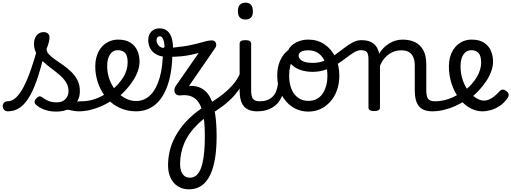

<svg xmlns="http://www.w3.org/2000/svg" viewBox="-114 -815 3822 1435"><path d="M-55 17Q-74 17 -83.5 5.5Q-93 -6 -93.5 -20.5Q-94 -35 -85 -46.5Q-76 -58 -57 -58Q-24 -58 5.5 -85.5Q35 -113 63 -166.5Q91 -220 118.5 -299.5Q146 -379 174 -483L229 -469Q203 -347 174.5 -256Q146 -165 112.5 -104Q79 -43 38 -13Q-3 17 -55 17ZM305 19Q259 19 219 5Q179 -9 151 -36Q144 -44 144.5 -56Q145 -68 159 -81Q170 -92 179 -94.5Q188 -97 199 -89Q225 -70 249.5 -60Q274 -50 311 -50Q351 -50 374.5 -73.5Q398 -97 398 -135Q398 -171 379.5 -200Q361 -229 331.5 -254.5Q302 -280 269 -304.5Q236 -329 206.5 -356Q177 -383 158.5 -415.5Q140 -448 140 -488Q140 -526 160 -550.5Q180 -575 211 -575Q232 -575 244 -564.5Q256 -554 256 -535Q256 -519 250.5 -497.5Q245 -476 234 -450Q234 -428 252 -408.5Q270 -389 298.5 -369.5Q327 -350 358.5 -328Q390 -306 418.5 -278.5Q447 -251 465 -215.5Q483 -180 483 -133Q483 -66 434.5 -23.5Q386 19 305 19ZM474 17Q450 17 425.5 11.5Q401 6 377.5 3.5Q354 1 329 12L350 -16Q385 -34 409.5 -43Q434 -52 453.5 -55Q473 -58 493 -58Q502 -58 504 -46.5Q506 -35 502 -20.5Q498 -6 490.5 5.5Q483 17 474 17Z M475 17Q456 17 449.5 5.5Q443 -6 447 -20.5Q451 -35 463 -46.5Q475 -58 494 -58Q550 -58 601.5 -77Q653 -96 690 -124Q704 -133 714 -128Q724 -123 729 -110.5Q734 -98 732.5 -84.5Q731 -71 720 -64Q688 -41 646.5 -22.5Q605 -4 561 6.5Q517 17 475 17Z M694 -121Q716 -136 735.5 -153.5Q755 -171 771 -189Q793 -214 808.5 -239.5Q824 -265 832 -292.5Q840 -320 840 -349Q840 -401 820 -420.5Q800 -440 766 -440Q752 -440 745.5 -452Q739 -464 739.5 -479.5Q740 -495 747.5 -507Q755 -519 769 -519Q826 -519 861.5 -496Q897 -473 913 -435.5Q929 -398 929 -355Q929 -321 916.5 -285Q904 -249 882 -214.5Q860 -180 831 -148Q810 -124 786 -103Q762 -82 736 -64Z M903 17Q849 17 802.5 0Q756 -17 718 -48Q680 -79 653.5 -121.5Q627 -164 612.5 -214.5Q598 -265 598 -321Q598 -355 606 -385.5Q614 -416 629 -440.5Q644 -465 665.5 -482.5Q687 -500 713 -509.5Q739 -519 769 -519Q783 -519 789.5 -507Q796 -495 795.5 -479.5Q795 -464 787 -452Q779 -440 765 -440Q748 -440 734 -432.5Q720 -425 709.5 -410Q699 -395 693 -373.5Q687 -352 687 -323Q687 -266 705.5 -218Q724 -170 755 -134.5Q786 -99 824.5 -79.5Q863 -60 903 -60Q965 -60 1010 -104.5Q1055 -149 1079.5 -234.5Q1104 -320 1104 -443Q1104 -457 1114.5 -463.5Q1125 -470 1139.5 -469.5Q1154 -469 1164.5 -461.5Q1175 -454 1175 -440Q1175 -288 1141.5 -186Q1108 -84 1047 -33.5Q986 17 903 17Z M1298 600Q1251 600 1215.5 577.5Q1180 555 1161 514.5Q1142 474 1142 421Q1142 398 1155.5 386Q1169 374 1187 373.5Q1205 373 1218.5 382Q1232 391 1232 410Q1232 459 1251 486Q1270 513 1305 513Q1328 513 1345.5 501.5Q1363 490 1376.5 466.5Q1390 443 1399 405.5Q1408 368 1412.5 317.5Q1417 267 1417 202Q1417 142 1412.5 95Q1408 48 1398 13Q1388 -22 1373 -45.5Q1358 -69 1337.5 -83Q1317 -97 1290.5 -101.5Q1264 -106 1231 -102Q1212 -101 1201 -111.5Q1190 -122 1189.5 -139Q1189 -156 1200 -173L1371 -419Q1343 -412 1311.5 -405Q1280 -398 1238 -394Q1196 -390 1136 -390Q1091 -390 1059 -406Q1027 -422 1010.5 -450.5Q994 -479 994 -514Q994 -555 1017 -579Q1040 -603 1079 -603Q1115 -603 1137 -583.5Q1159 -564 1169 -531.5Q1179 -499 1179 -459Q1268 -468 1322.5 -480.5Q1377 -493 1410.5 -503Q1444 -513 1470 -513Q1492 -513 1499.5 -494Q1507 -475 1494 -456L1299 -173Q1356 -176 1395.5 -153Q1435 -130 1459 -82.5Q1483 -35 1494 36.5Q1505 108 1505 202Q1505 282 1496.5 346Q1488 410 1471 458Q1454 506 1429 537.5Q1404 569 1371.5 584.5Q1339 600 1298 600ZM1116 -456Q1116 -480 1112 -500Q1108 -520 1100 -532Q1092 -544 1080 -544Q1069 -544 1062.5 -536Q1056 -528 1056 -514Q1056 -493 1072 -474.5Q1088 -456 1116 -456Z M1232 410Q1232 429 1218.5 440Q1205 451 1187 453Q1169 455 1155.5 447.5Q1142 440 1142 421Q1142 374 1151.5 327Q1161 280 1181.5 235Q1202 190 1234 145.5Q1266 101 1311 59.5Q1356 18 1416 -21Q1472 -53 1516 -84Q1560 -115 1593.5 -147Q1627 -179 1649.5 -211.5Q1672 -244 1685 -279Q1693 -300 1704.5 -301Q1716 -302 1724 -290.5Q1732 -279 1727 -263Q1713 -215 1689.5 -174Q1666 -133 1632.5 -96Q1599 -59 1553 -24Q1507 11 1448 46Q1401 77 1365.5 111.5Q1330 146 1304.5 182Q1279 218 1263 256Q1247 294 1239.5 332.5Q1232 371 1232 410Z M1808 17Q1774 17 1749 7.5Q1724 -2 1708 -21.5Q1692 -41 1684.5 -70.5Q1677 -100 1677 -140V-489Q1677 -502 1687.5 -508.5Q1698 -515 1719 -515Q1741 -515 1752 -508.5Q1763 -502 1763 -489V-140Q1763 -95 1776.5 -76.5Q1790 -58 1827 -58Q1841 -58 1848 -46.5Q1855 -35 1853.5 -20.5Q1852 -6 1841 5.5Q1830 17 1808 17ZM1721 -669Q1693 -669 1678.5 -684.5Q1664 -700 1664 -731Q1664 -763 1678.5 -779Q1693 -795 1721 -795Q1748 -795 1762 -779Q1776 -763 1776 -731Q1777 -700 1762.5 -684.5Q1748 -669 1721 -669Z M1808 17Q1794 17 1787.5 5.5Q1781 -6 1782.5 -20.5Q1784 -35 1795 -46.5Q1806 -58 1827 -58Q1857 -58 1880.5 -66Q1904 -74 1921 -90Q1938 -106 1948.5 -130Q1959 -154 1963 -186Q1965 -201 1978 -205.5Q1991 -210 2003.5 -205.5Q2016 -201 2014 -186Q2010 -133 1993 -94.5Q1976 -56 1949 -31.5Q1922 -7 1886.5 5Q1851 17 1808 17Z M2191 19Q2124 19 2071 -16Q2018 -51 1988 -111.5Q1958 -172 1958 -250Q1958 -303 1974 -347.5Q1990 -392 2022 -424.5Q2054 -457 2103 -475.5Q2152 -494 2218 -494Q2231 -494 2234.5 -483Q2238 -472 2233.5 -461Q2229 -450 2216 -450Q2185 -450 2158.5 -441Q2132 -432 2111.5 -415Q2091 -398 2076.5 -374Q2062 -350 2054.5 -318.5Q2047 -287 2047 -250Q2047 -192 2064.5 -149.5Q2082 -107 2114.5 -84Q2147 -61 2191 -61Q2224 -61 2250.5 -74Q2277 -87 2295 -112Q2313 -137 2323 -172Q2333 -207 2333 -250Q2333 -308 2316 -350.5Q2299 -393 2267 -416Q2235 -439 2191 -439Q2172 -439 2163 -451Q2154 -463 2154 -479Q2154 -495 2163 -507Q2172 -519 2191 -519Q2258 -519 2310 -484.5Q2362 -450 2392 -389Q2422 -328 2422 -250Q2422 -203 2411 -162Q2400 -121 2379 -88Q2358 -55 2329.5 -31Q2301 -7 2266 6Q2231 19 2191 19Z M2220 -278Q2175 -278 2132.5 -292Q2090 -306 2062.5 -335.5Q2035 -365 2035 -410Q2035 -442 2057.5 -466.5Q2080 -491 2115.5 -505Q2151 -519 2189 -519Q2208 -519 2217.5 -507Q2227 -495 2227 -479Q2227 -463 2217.5 -451Q2208 -439 2189 -439Q2155 -439 2136.5 -428.5Q2118 -418 2118 -398Q2118 -385 2129 -372.5Q2140 -360 2163.5 -352.5Q2187 -345 2223 -345Q2272 -345 2312.5 -362Q2353 -379 2389 -404.5Q2425 -430 2457.5 -455.5Q2490 -481 2522 -498Q2554 -515 2588 -515Q2607 -515 2616 -503.5Q2625 -492 2624 -477.5Q2623 -463 2613.5 -451.5Q2604 -440 2585 -440Q2559 -440 2532 -423.5Q2505 -407 2474 -383Q2443 -359 2405.5 -335Q2368 -311 2322 -294.5Q2276 -278 2220 -278Z M3117 17Q3083 17 3058 7.5Q3033 -2 3017 -21.5Q3001 -41 2993.5 -70.5Q2986 -100 2986 -140V-326Q2986 -361 2975.5 -386.5Q2965 -412 2943 -425.5Q2921 -439 2884 -439Q2863 -439 2840.5 -433Q2818 -427 2797.5 -413.5Q2777 -400 2758.5 -378Q2740 -356 2726 -324V-11Q2726 2 2715 8.5Q2704 15 2682 15Q2661 15 2650.5 8.5Q2640 2 2640 -11V-369Q2640 -411 2628 -425.5Q2616 -440 2585 -440Q2570 -440 2563 -451.5Q2556 -463 2556 -477.5Q2556 -492 2564 -503.5Q2572 -515 2587 -515Q2614 -515 2635.5 -509.5Q2657 -504 2673.5 -492.5Q2690 -481 2701 -463.5Q2712 -446 2718 -422L2720 -414Q2734 -438 2753 -457Q2772 -476 2794.5 -490Q2817 -504 2842.5 -511.5Q2868 -519 2896 -519Q2948 -519 2987.5 -500Q3027 -481 3049.5 -440.5Q3072 -400 3072 -334V-140Q3072 -95 3085.5 -76.5Q3099 -58 3136 -58Q3150 -58 3157 -46.5Q3164 -35 3162.5 -20.5Q3161 -6 3150 5.5Q3139 17 3117 17Z M3117 17Q3098 17 3091.5 5.5Q3085 -6 3089 -20.5Q3093 -35 3105 -46.5Q3117 -58 3136 -58Q3192 -58 3243.5 -77Q3295 -96 3332 -124Q3346 -133 3356 -128Q3366 -123 3371 -110.5Q3376 -98 3374.5 -84.5Q3373 -71 3362 -64Q3330 -41 3288.5 -22.5Q3247 -4 3203 6.5Q3159 17 3117 17Z M3333 -120Q3356 -135 3376.5 -152.5Q3397 -170 3413 -189Q3435 -214 3450.5 -240.5Q3466 -267 3474 -294Q3482 -321 3482 -346Q3482 -399 3462 -419.5Q3442 -440 3408 -440Q3391 -440 3376.5 -432.5Q3362 -425 3351 -409.5Q3340 -394 3334 -372Q3328 -350 3328 -321Q3328 -264 3344.5 -216.5Q3361 -169 3388 -135Q3415 -101 3445.5 -82Q3476 -63 3503 -63Q3522 -63 3540 -70.5Q3558 -78 3577.5 -93Q3597 -108 3617 -130Q3631 -146 3644 -145.5Q3657 -145 3671 -134Q3685 -123 3687.5 -111Q3690 -99 3681 -85Q3656 -47 3622.5 -24.5Q3589 -2 3555 7.5Q3521 17 3492 17Q3452 17 3414.5 0Q3377 -17 3345.5 -48Q3314 -79 3290.5 -121.5Q3267 -164 3254 -214.5Q3241 -265 3241 -321Q3241 -355 3249 -385.5Q3257 -416 3272 -440.5Q3287 -465 3308 -482.5Q3329 -500 3355 -509.5Q3381 -519 3411 -519Q3468 -519 3503.5 -496Q3539 -473 3555 -435.5Q3571 -398 3571 -355Q3571 -321 3558.5 -285Q3546 -249 3524 -214.5Q3502 -180 3473 -148Q3451 -123 3426 -101Q3401 -79 3372 -60Z"/></svg>

Font: Playwrite PT
Style: Regular
Weight: 400
Designer: Veronika Burian, José Scaglione
Foundry: TypeTogether
Version: Version 1.002